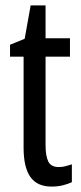

<svg xmlns="http://www.w3.org/2000/svg" viewBox="-20 -678 299 708"><path d="M197 -62Q209 -62 221 -65Q233 -68 245 -72V-6Q229 1 211 5.5Q193 10 170 10Q117 10 92 -25.5Q67 -61 67 -133V-469H17V-513L71 -535L93 -658H148V-537H238V-469H148V-143Q148 -103 158 -82.5Q168 -62 197 -62Z"/></svg>

Font: Noto Sans Gurmukhi ExtraCondensed
Style: Regular
Weight: 400
Width: 2
Designer: Jelle Bosma - Monotype Design Team
Foundry: Monotype Imaging Inc.
Version: Version 2.004; ttfautohint (v1.8.4.7-5d5b)